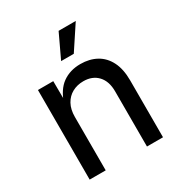

<svg xmlns="http://www.w3.org/2000/svg" viewBox="-178 -887 952 1013"><g transform="rotate(-30 298.0 -381.0)"><path d="M172.4 -325.2V0H74.7V-545.9H168L168.9 -413.1H157.2Q181.6 -487.3 227.3 -520Q272.9 -552.7 336.4 -552.7Q391.6 -552.7 433.3 -529.8Q475.1 -506.8 498.3 -460.9Q521.5 -415 521.5 -346.7V0H423.8V-336.4Q423.8 -397.5 391.8 -431.9Q359.9 -466.3 304.7 -466.3Q267.1 -466.3 237.1 -450Q207 -433.6 189.7 -402.1Q172.4 -370.6 172.4 -325.2ZM256.8 -616.7 325.2 -761.7H429.7L334 -616.7Z"/></g></svg>

Font: Inter Cardless
Style: Regular
Weight: 400
Designer: Rasmus Andersson
Foundry: rsms
Version: Version 4.001;git-9221beed3